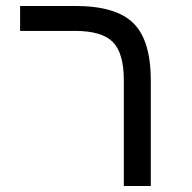

<svg xmlns="http://www.w3.org/2000/svg" viewBox="-20 -619 640 639"><path d="M481.9 0H392.1V-352.1Q392.1 -441.9 355.7 -479Q319.3 -516.1 230 -516.1H46.9V-599.1H231Q365.7 -599.1 423.8 -542Q481.9 -484.9 481.9 -351.1Z"/></svg>

Font: Liberation Mono
Style: Regular
Weight: 400
Monospace: yes
Designer: Steve Matteson
Foundry: Ascender Corporation
Version: Version 2.1.5